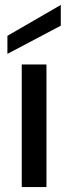

<svg xmlns="http://www.w3.org/2000/svg" viewBox="-20 -757 275 777"><path d="M68 0V-496H168V0ZM10 -539V-612L226 -737V-653Z"/></svg>

Font: DM Sans 24pt Medium
Style: Regular
Weight: 500
Designer: Colophon Foundry, Jonny Pinhorn
Foundry: Colophon Foundry
Version: Version 4.004;gftools[0.9.30]